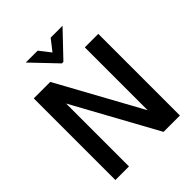

<svg xmlns="http://www.w3.org/2000/svg" viewBox="-261 -1118 1269 1269"><g transform="rotate(-45 373.0 -484.0)"><path d="M198 0H71V-763H225L548 -175V-763H674V0H521L198 -588ZM380 -795H366L201 -968H312L373 -890L434 -968H545Z"/></g></svg>

Font: Open Sauce One SemiBold
Style: Regular
Weight: 600
Designer: Alfredo Marco Pradil
Foundry: Creative Sauce Fz LLC
Version: Version 1.477